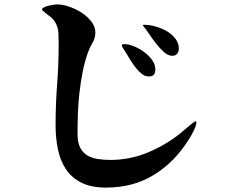

<svg xmlns="http://www.w3.org/2000/svg" viewBox="-20 -807 1040 874"><path d="M870 -256Q876 -253 873 -241Q870 -229 863.5 -215.5Q857 -202 850 -189.5Q843 -177 840 -173Q776 -70 681.5 -11.5Q587 47 463 47Q396 47 351.5 25Q307 3 281 -35.5Q255 -74 244 -126Q233 -178 233 -237Q233 -331 240 -422.5Q247 -514 247 -608Q247 -630 246 -654.5Q245 -679 235 -699Q225 -719 207.5 -732Q190 -745 174 -759Q171 -762 171 -763Q171 -769 180 -773.5Q189 -778 201 -781Q213 -784 224 -785.5Q235 -787 240 -787Q264 -787 294 -777Q324 -767 350.5 -750Q377 -733 395.5 -709.5Q414 -686 414 -659Q414 -634 401 -612Q388 -590 380 -567Q365 -525 356 -478.5Q347 -432 341.5 -384Q336 -336 334.5 -288Q333 -240 333 -196Q333 -159 344.5 -136Q356 -113 376 -100.5Q396 -88 423.5 -83.5Q451 -79 483 -79Q571 -79 652 -112.5Q733 -146 801 -200Q818 -214 834.5 -228.5Q851 -243 870 -256ZM630 -691Q632 -694 635 -694Q638 -694 640 -694Q661 -694 688 -686.5Q715 -679 738.5 -665.5Q762 -652 778 -631.5Q794 -611 794 -586Q794 -572 786.5 -562.5Q779 -553 764 -553Q746 -553 727 -569.5Q708 -586 690.5 -608.5Q673 -631 658 -653.5Q643 -676 632 -689ZM656 -459Q640 -459 625 -471Q610 -483 596.5 -500.5Q583 -518 572 -536Q561 -554 554 -566Q551 -571 543 -583Q535 -595 535 -600Q535 -605 539.5 -605.5Q544 -606 547 -606Q566 -606 590.5 -596Q615 -586 636.5 -570Q658 -554 672.5 -533.5Q687 -513 687 -492Q687 -475 680.5 -467Q674 -459 656 -459Z"/></svg>

Font: SoukouMincho
Style: Regular
Weight: 400
Designer: Dr. Ken Lunde (project architect, glyph set definition & overall production); Masataka HATTORI  (production & ideograph 
Foundry: Adobe Systems Incorporated
Version: Version 1.00